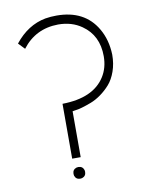

<svg xmlns="http://www.w3.org/2000/svg" viewBox="-81 -746 631 825"><g transform="rotate(-10 234.5 -333.0)"><path d="M39.1 -596.7Q95.7 -668 173.8 -682.6Q197.3 -686.5 222.7 -686.5Q344.7 -686.5 398.4 -594.7Q427.7 -544.9 429.7 -479.5Q429.7 -440.4 418 -407.2Q406.2 -374 387.7 -353Q369.1 -332 346.7 -315.9Q324.2 -299.8 302.2 -291.5Q280.3 -283.2 261.7 -277.8Q243.2 -272.5 231.4 -271.5L219.7 -269.5V-69.3H182.6V-308.6Q317.4 -310.5 368.2 -390.6Q392.6 -428.7 392.6 -479.5Q392.6 -570.3 325.2 -617.2Q282.2 -647.5 222.7 -647.5Q124 -646.5 65.4 -569.3ZM176.8 -3.9Q176.8 -22.5 194.3 -28.3Q199.2 -29.3 202.1 -29.3Q220.7 -29.3 226.6 -11.7Q227.5 -6.8 227.5 -3.9Q227.5 14.6 210 20.5Q205.1 21.5 202.1 21.5Q183.6 21.5 177.7 3.9Q176.8 -1 176.8 -3.9Z"/></g></svg>

Font: Post No Bills Colombo Light
Style: Regular
Weight: 300
Designer: Kosala Senevirathne, Siva Puranthara, Lasantha Premarathna, Tharique Azeez
Foundry: Mooniak
Version: Version 1.220 ; ttfautohint (v1.6)